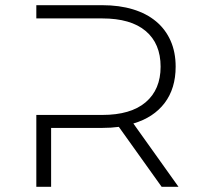

<svg xmlns="http://www.w3.org/2000/svg" viewBox="-20 -720 761 740"><path d="M668 0H603L438 -231Q423 -229 407 -228Q391 -227 374 -227H177V0H120V-277H374Q484 -277 541.5 -326Q599 -375 599 -463Q599 -552 541.5 -600.5Q484 -649 374 -649H120V-700H374Q440 -700 492.5 -684Q545 -668 581.5 -637.5Q618 -607 637.5 -563Q657 -519 657 -463Q657 -379 614.5 -323Q572 -267 494 -244Z"/></svg>

Font: Montserrat-Alt1 Light
Style: Regular
Weight: 300
Designer: Differentunic
Foundry: Differentunic
Version: Version 7.222